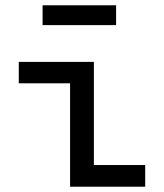

<svg xmlns="http://www.w3.org/2000/svg" viewBox="-20 -706 620 726"><path d="M245 0V-391H51V-472H335V-82H529V0ZM141 -611V-686H419V-611Z"/></svg>

Font: Sometype Mono Medium
Style: Regular
Weight: 500
Monospace: yes
Designer: Ryoichi Tsunekawa
Foundry: Dharma Type
Version: Version 1.000; ttfautohint (v1.8.3)